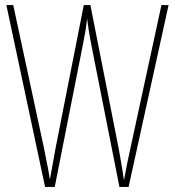

<svg xmlns="http://www.w3.org/2000/svg" viewBox="-20 -734 687 754"><path d="M642 -714H614L492 -151C483 -111 475 -72 467 -26C459 -77 455 -103 446 -151L335 -714H309L198 -151C195 -134 184 -75 176 -29C173 -48 166 -89 153 -151L32 -714H5L157 0H195L306 -561C313 -597 317 -616 322 -661C328 -616 331 -597 338 -561L449 0H485Z"/></svg>

Font: Noto Sans Arabic UI XCn Th
Style: Regular
Weight: 100
Width: 2
Designer: Monotype Design Team, Nadine Chahine and Nizar Qandah
Foundry: Monotype Imaging Inc.
Version: Version 2.010